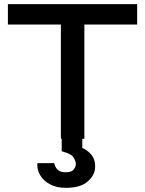

<svg xmlns="http://www.w3.org/2000/svg" viewBox="-20 -668 698 924"><path d="M241 117Q242 123 246.5 133.5Q251 144 262.5 152.5Q274 161 297 161Q324 161 334.5 148Q345 135 345 120Q345 108 334 90Q323 72 277 60V0H273V-550H18V-648H640V-550H386V0H376V44Q403 56 420.5 77.5Q438 99 438 134Q438 173 403 204.5Q368 236 297 236Q252 236 220.5 219Q189 202 173 174.5Q157 147 160 117Z"/></svg>

Font: Syne SemiBold
Style: Regular
Weight: 600
Designer: Lucas Descroix
Foundry: Bonjour Monde
Version: Version 2.200; ttfautohint (v1.8.4)